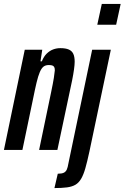

<svg xmlns="http://www.w3.org/2000/svg" viewBox="-32 -763 634 977"><path d="M-12 0 94 -510H183L174 -451H181Q191 -476 206 -490.5Q221 -505 238.5 -511.5Q256 -518 275 -518Q302 -518 318 -511Q334 -504 341 -489Q348 -474 348 -449Q348 -434 344.5 -409Q341 -384 335 -354L260 0H167L228 -293Q238 -341 242 -366.5Q246 -392 247 -405Q247 -417 243.5 -422.5Q240 -428 233.5 -430Q227 -432 216 -432Q200 -432 189.5 -424Q179 -416 170.5 -396Q162 -376 154 -342.5Q146 -309 136 -259L82 0ZM463 -637 486 -743H582L559 -637ZM245 194 262 121Q282 121 292.5 116Q303 111 308 99.5Q313 88 316 69L437 -510H532L423 8Q412 59 402.5 92.5Q393 126 381 146.5Q369 167 352 177Q335 187 309 190.5Q283 194 245 194Z"/></svg>

Font: Saira UltraCondensed
Style: Bold Italic
Weight: 700
Width: 1
Italic angle: -12°
Designer: Hector Gatti with collaboration of the Omnibus-Type team
Foundry: Omnibus-Type
Version: Version 1.101